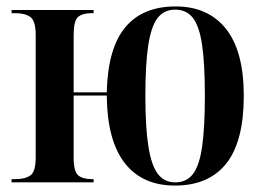

<svg xmlns="http://www.w3.org/2000/svg" viewBox="-20 -567 828 597"><path d="M524 10Q422 10 367.5 -60.5Q313 -131 312 -270H209V-78Q209 -34 223 -22Q237 -10 266 -10H271V0H16V-10H28Q59 -10 75 -22Q91 -34 91 -78V-458Q91 -502 74.5 -514Q58 -526 28 -526H16V-536H271V-526H264Q236 -526 222.5 -514Q209 -502 209 -458V-280H312Q315 -416 369 -481.5Q423 -547 526 -547Q627 -547 682.5 -477.5Q738 -408 738 -269Q738 -127 683.5 -58.5Q629 10 524 10ZM525 0Q560 0 580 -26Q600 -52 608.5 -111.5Q617 -171 617 -269Q617 -368 608.5 -426.5Q600 -485 580 -511Q560 -537 525 -537Q490 -537 470 -511Q450 -485 441 -426.5Q432 -368 432 -269Q432 -170 441.5 -111Q451 -52 471 -26Q491 0 525 0Z"/></svg>

Font: Noto Serif Display Condensed SemiBold
Style: Regular
Weight: 600
Width: 3
Designer: Monotype Design Team
Foundry: Monotype Imaging Inc.
Version: Version 2.009